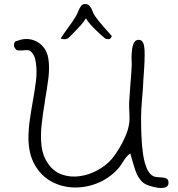

<svg xmlns="http://www.w3.org/2000/svg" viewBox="-20 -926 893 965"><path d="M702 -6Q674 -28 660 -70.5Q646 -113 635 -155Q622 -146 612.5 -133.5Q603 -121 595 -108Q586 -94 580.5 -86.5Q575 -79 568 -72Q522 -25 463.5 -3Q405 19 345.5 16Q286 13 236 -15Q186 -43 155 -97Q124 -151 123 -230Q123 -275 129.5 -321Q136 -367 144 -412Q154 -466 160.5 -517Q167 -568 160 -613Q154 -655 130 -671Q122 -676 98 -673Q86 -672 73 -672.5Q60 -673 55 -685Q48 -693 51 -706.5Q54 -720 67 -721Q103 -735 136.5 -727.5Q170 -720 193.5 -695Q217 -670 223 -631Q230 -586 223 -531.5Q216 -477 206 -421V-419Q206 -417 205 -411Q195 -354 189 -297Q183 -240 189 -190.5Q195 -141 222 -103Q250 -63 292 -48.5Q334 -34 380.5 -40.5Q427 -47 469.5 -70Q512 -93 542 -127Q560 -149 578 -178.5Q596 -208 610.5 -241.5Q625 -275 629 -305Q631 -318 631 -333.5Q631 -349 630 -365V-366Q629 -377 629 -388Q629 -399 629 -410Q630 -431 632 -453Q634 -475 635 -497Q637 -522 639 -547Q641 -572 642 -597Q642 -598 642 -604Q641 -616 641 -637Q641 -658 644 -680Q647 -702 656.5 -715.5Q666 -729 684 -725Q704 -720 706.5 -676Q709 -632 701 -532Q700 -503 698 -478Q696 -453 694 -430Q692 -403 690.5 -379.5Q689 -356 689 -336Q689 -288 691 -239Q693 -190 699.5 -148Q706 -106 719 -77Q732 -48 754 -39Q759 -37 764.5 -36.5Q770 -36 780 -35Q794 -35 810 -31.5Q826 -28 827 -10Q828 10 811.5 15.5Q795 21 772 17.5Q749 14 729 7Q709 0 702 -6ZM285 -733Q299 -755 323 -787.5Q347 -820 363 -847Q365 -851 368 -857.5Q371 -864 374 -871Q380 -887 388 -896.5Q396 -906 407 -906Q423 -906 432 -894.5Q441 -883 445 -870Q447 -865 449 -860.5Q451 -856 453 -852Q473 -822 497 -795.5Q521 -769 542 -745Q537 -729 525 -729Q513 -729 508 -733Q504 -736 491 -747.5Q478 -759 462 -774.5Q446 -790 432 -806Q418 -822 412 -834Q399 -813 380.5 -793Q362 -773 347 -758Q332 -743 326 -737Q319 -730 306.5 -729Q294 -728 285 -733Z"/></svg>

Font: Yuji Hentaigana Akari
Style: Regular
Weight: 400
Designer: Kataoka Yuji
Foundry: Kinuta Font Factory
Version: Version 3.002